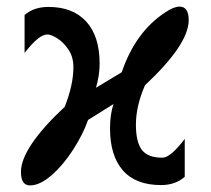

<svg xmlns="http://www.w3.org/2000/svg" viewBox="-20 -548 640 582"><path d="M313.5 -159Q313.5 -76 352.5 -31.5Q391.5 13 468 13Q511.5 13 540 -12V-127Q497 -70 472 -70Q428 -70 410 -93.8Q392 -117.5 392 -170Q392 -226.5 419.5 -289.5Q552 -413.5 552 -487Q552 -528 524 -528Q507.5 -528 482.5 -511.5Q391 -452.5 349 -329L271 -282Q282 -320 282 -355Q282 -438 241.5 -482.5Q201 -527 127 -527Q82.5 -527 54.5 -502.5V-387.5Q77 -416.5 93.8 -430Q110.5 -443.5 124 -443.5Q135 -443.5 154 -431.5Q173 -419.5 187.8 -397.2Q202.5 -375 202.5 -344.5Q202.5 -290.5 176 -224Q110.5 -163 77 -113.2Q43.5 -63.5 43.5 -27Q43.5 14 71 14Q101 14 136.5 -17Q172 -48 202 -94.8Q232 -141.5 247 -184.5L324 -232.5Q313.5 -201 313.5 -159Z"/></svg>

Font: JuliaMono Medium
Style: Regular
Weight: 500
Monospace: yes
Designer: cormullion
Foundry: corm
Version: Version 0.054; ttfautohint (v1.8.4)